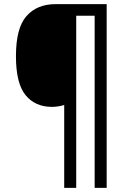

<svg xmlns="http://www.w3.org/2000/svg" viewBox="-20 -780 632 927"><path d="M495 127H437V-704H348V127H290V-273Q277 -269 261.5 -266.5Q246 -264 231 -264Q150 -264 103.5 -320.5Q57 -377 57 -509Q57 -645 108 -702.5Q159 -760 248 -760H495Z"/></svg>

Font: Noto Sans Gurmukhi SemiCondensed
Style: Regular
Weight: 400
Width: 4
Designer: Jelle Bosma - Monotype Design Team
Foundry: Monotype Imaging Inc.
Version: Version 2.004; ttfautohint (v1.8.4.7-5d5b)